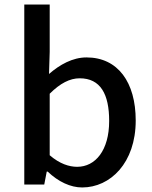

<svg xmlns="http://www.w3.org/2000/svg" viewBox="-20 -815 669 846"><path d="M342 11C466 11 578 -97 578 -284C578 -452 500 -562 361 -562C300 -562 243 -530 196 -489L199 -586V-795H87V-2H175L186 -59H190C237 -14 291 11 342 11ZM320 -80C285 -80 243 -93 199 -131V-402C245 -448 288 -470 331 -470C423 -470 461 -400 461 -282C461 -152 400 -80 320 -80Z"/></svg>

Font: Bithumb Trading Sans Medium
Style: Regular
Weight: 500
Designer: Ham Hyungwon
Foundry: Bithumb
Version: Version 1.200;FEAKit 1.0